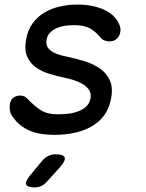

<svg xmlns="http://www.w3.org/2000/svg" viewBox="-20 -580 640 840"><path d="M219 10Q189 10 162 6Q135 2 112 -7.5Q89 -17 69.5 -32.5Q50 -48 34 -71Q26 -82 23.5 -96Q21 -110 23 -124Q27 -146 40.5 -154Q54 -162 68 -162Q79 -162 87 -158Q95 -154 104 -144Q131 -116 158.5 -98Q186 -80 234 -80Q251 -80 274 -82Q297 -84 318.5 -91.5Q340 -99 356 -113Q372 -127 376 -150Q380 -172 369 -187.5Q358 -203 339.5 -213.5Q321 -224 300 -230.5Q279 -237 262 -240Q229 -247 196 -257Q163 -267 137.5 -285Q112 -303 99 -332Q86 -361 94 -406Q101 -448 122 -477Q143 -506 173.5 -524.5Q204 -543 241.5 -551.5Q279 -560 319 -560Q384 -560 433 -538.5Q482 -517 501 -475Q506 -464 507 -455Q508 -446 506 -439Q504 -423 491.5 -411Q479 -399 459 -399Q450 -399 438.5 -402.5Q427 -406 419 -417Q399 -441 374 -455.5Q349 -470 303 -470Q281 -470 260.5 -466.5Q240 -463 224 -455Q208 -447 197.5 -435.5Q187 -424 184 -407Q180 -387 188.5 -373.5Q197 -360 211.5 -352Q226 -344 244 -339Q262 -334 278 -331Q315 -323 352 -311.5Q389 -300 417.5 -280Q446 -260 460.5 -228.5Q475 -197 466 -149Q458 -105 435 -74.5Q412 -44 378.5 -25.5Q345 -7 304 1.5Q263 10 219 10ZM164 124Q177 109 191.5 102Q206 95 223 95Q258 95 263 109Q268 123 242 152L186 214Q175 227 161 233.5Q147 240 131 240Q99 240 94.5 226.5Q90 213 112 187Z"/></svg>

Font: Maple Mono
Style: Italic
Weight: 400
Italic angle: -10°
Monospace: yes
Designer: subframe7536
Version: Version 7.300